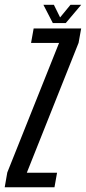

<svg xmlns="http://www.w3.org/2000/svg" viewBox="-55 -796 365 816"><path d="M-35 0H176.5L187.5 -62H59L279 -614L290 -675H88L77 -613.5H196L-24 -63ZM169.5 -698H224.5L290 -775.5H244.5L200.5 -722L174 -775.5H129.5Z"/></svg>

Font: Anybody ExtraCondensed
Style: Italic
Weight: 400
Width: 2
Italic angle: -10°
Version: Version 1.113;gftools[0.9.25]